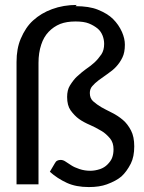

<svg xmlns="http://www.w3.org/2000/svg" viewBox="-20 -747 582 778"><path d="M286 -722Q341 -722 376 -708Q416 -692 438 -670Q461 -647 474 -618Q486 -591 486 -566Q486 -534 476 -514Q466 -493 450 -476Q437 -462 415 -447Q393 -432 380 -422Q363 -409 354 -398Q344 -387 344 -370Q344 -349 357 -337Q373 -323 390 -313Q404 -305 434 -290Q458 -278 478 -261Q497 -245 511 -218Q524 -193 524 -154Q524 -112 510 -84Q493 -51 472 -32Q451 -14 413 0Q383 11 340 11Q288 11 251 -6Q212 -24 182 -51L202 -85Q206 -93 212 -96Q218 -99 226 -99Q236 -99 246 -92L269 -77Q281 -69 302 -62Q323 -55 346 -55Q365 -55 386 -62Q403 -68 415 -80Q429 -94 434 -107Q440 -122 440 -142Q440 -169 426 -186Q409 -206 392 -216Q363 -233 346 -240Q318 -252 300 -265Q282 -278 266 -300Q252 -320 252 -354Q252 -382 263 -400Q278 -424 291 -436Q314 -457 327 -466Q349 -481 363 -494Q378 -508 391 -527Q402 -544 402 -569Q402 -586 396 -602Q389 -620 376 -631Q360 -644 340 -652Q320 -660 286 -660Q250 -660 224 -650Q197 -639 177 -618Q157 -597 147 -566Q136 -533 136 -492V0H47V-496Q47 -550 64 -590Q84 -637 114 -664Q147 -694 191 -710Q237 -727 291 -727Z"/></svg>

Font: Aleo
Style: Regular
Weight: 400
Designer: Alessio Laiso
Version: Version 1.1